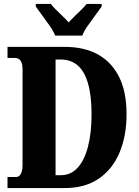

<svg xmlns="http://www.w3.org/2000/svg" viewBox="-20 -951 704 971"><path d="M18 0V-56H62Q72 -56 79 -63Q86 -70 90 -83Q94 -96 94 -114V-601Q94 -622 89 -634.5Q84 -647 75.5 -652.5Q67 -658 55 -658H18V-714H308Q405 -714 474.5 -676Q544 -638 582 -562.5Q620 -487 620 -373Q620 -264 584.5 -179.5Q549 -95 479.5 -47.5Q410 0 308 0ZM288 -65Q338 -65 372.5 -102.5Q407 -140 425 -209.5Q443 -279 443 -373Q443 -468 425 -529.5Q407 -591 372.5 -620.5Q338 -650 288 -650H261V-65ZM259 -771Q250 -794 231.5 -820.5Q213 -847 193.5 -873Q174 -899 161 -918V-931H237Q246 -919 262.5 -902.5Q279 -886 297 -869Q315 -852 327 -838Q340 -852 357.5 -869Q375 -886 392 -902.5Q409 -919 418 -931H494V-918Q481 -899 461.5 -873Q442 -847 423.5 -820.5Q405 -794 396 -771Z"/></svg>

Font: Noto Serif Khmer ExtraCondensed Black
Style: Regular
Weight: 900
Width: 2
Designer: Danh Hong and the Monotype Design Team
Foundry: Monotype Imaging Inc.
Version: Version 2.004